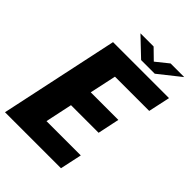

<svg xmlns="http://www.w3.org/2000/svg" viewBox="-251 -1006 1124 1124"><g transform="rotate(45 311.0 -444.0)"><path d="M494 -135 465 0H1.5L158.5 -737.5H622L593 -602.5H309.5L274 -437.5H502.5L474 -302.5H245.5L210 -135ZM235.5 -887.5H344.5L408 -825.5L485 -887.5H598L462 -779.5H349Z"/></g></svg>

Font: Epilogue ExtraBold
Style: Italic
Weight: 800
Italic angle: -12°
Designer: Tyler Finck
Foundry: Etcetera Type Co
Version: Version 2.111; ttfautohint (v1.8.3)